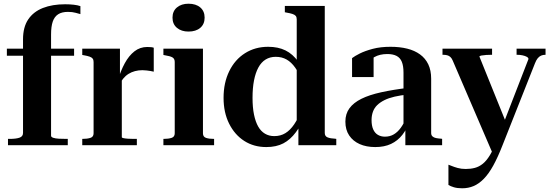

<svg xmlns="http://www.w3.org/2000/svg" viewBox="-20 -782 2970 1034"><path d="M17 -520H379V-482H17ZM413 -749V-706Q405 -708 387.5 -713Q370 -718 346 -718Q313 -718 293 -705Q273 -692 264 -665.5Q255 -639 255 -596V-51Q255 -44 266.5 -40Q278 -36 297 -35Q316 -34 338 -34H345V0H23V-34H32Q66 -34 85 -40.5Q104 -47 104 -66V-570Q104 -636 132 -677.5Q160 -719 211 -739Q262 -759 331 -759Q356 -759 377.5 -756.5Q399 -754 413 -749Z M808 -525V-396Q801 -398 791 -399.5Q781 -401 770 -402.5Q759 -404 747 -404Q726 -404 707 -399Q688 -394 672 -384Q656 -374 643 -358Q630 -342 620 -320L614 -348Q630 -401 652 -441.5Q674 -482 704 -505.5Q734 -529 773 -529Q785 -529 794 -528Q803 -527 808 -525ZM423 0V-34H424Q450 -34 467 -39.5Q484 -45 484 -64V-448Q484 -460 479 -466.5Q474 -473 462.5 -477Q451 -481 434 -484L423 -486V-520H626V-363L636 -369V-43Q636 -40 645 -38Q654 -36 669 -35Q684 -34 699 -34H717V0Z M995 -612Q957 -612 933 -632Q909 -652 909 -687Q909 -722 933 -742Q957 -762 995 -762Q1035 -762 1058.5 -742Q1082 -722 1082 -687Q1082 -652 1058.5 -632Q1035 -612 995 -612ZM1073 -520V-64Q1073 -45 1089.5 -39.5Q1106 -34 1131 -34H1133V0H860V-34H862Q887 -34 904 -39.5Q921 -45 921 -64V-448Q921 -466 908.5 -473Q896 -480 870 -484L860 -486V-520Z M1729 -66Q1729 -48 1744.5 -42Q1760 -36 1785 -35L1791 -34V0H1587V-121L1578 -110V-678Q1578 -690 1572.5 -696.5Q1567 -703 1554.5 -707Q1542 -711 1524 -714L1514 -716V-750H1729ZM1424 -530Q1478 -530 1517.5 -510.5Q1557 -491 1586.5 -449.5Q1616 -408 1639 -344L1607 -347Q1590 -389 1569.5 -418Q1549 -447 1523.5 -461.5Q1498 -476 1465 -476Q1434 -476 1410.5 -461.5Q1387 -447 1371.5 -418.5Q1356 -390 1348 -349Q1340 -308 1340 -255Q1340 -203 1348 -164.5Q1356 -126 1370.5 -100.5Q1385 -75 1407 -62Q1429 -49 1457 -49Q1491 -49 1517 -65Q1543 -81 1564 -112Q1585 -143 1604 -189L1631 -170Q1603 -110 1573.5 -70Q1544 -30 1506 -10Q1468 10 1414 10Q1347 10 1295.5 -23Q1244 -56 1214 -116Q1184 -176 1184 -255Q1184 -336 1214.5 -398.5Q1245 -461 1299.5 -495.5Q1354 -530 1424 -530Z M2179 -309 2178 -273Q2137 -269 2105 -261.5Q2073 -254 2050 -242.5Q2027 -231 2011.5 -216Q1996 -201 1988.5 -180.5Q1981 -160 1981 -135Q1981 -105 1990 -85Q1999 -65 2015.5 -55.5Q2032 -46 2053 -46Q2080 -46 2101 -58.5Q2122 -71 2138.5 -94Q2155 -117 2167 -146L2185 -130Q2172 -88 2147 -56Q2122 -24 2086 -7Q2050 10 2001 10Q1953 10 1917 -6Q1881 -22 1860.5 -52.5Q1840 -83 1840 -127Q1840 -169 1862 -199Q1884 -229 1926.5 -250Q1969 -271 2032.5 -285Q2096 -299 2179 -309ZM2163 0V-96L2153 -93V-391Q2153 -427 2144 -449Q2135 -471 2115.5 -481Q2096 -491 2066 -491Q2025 -491 1996 -474.5Q1967 -458 1951 -433Q1953 -447 1956 -457.5Q1959 -468 1964.5 -475Q1970 -482 1977 -486.5Q1984 -491 1992 -493V-367H1876V-469Q1890 -480 1918 -494Q1946 -508 1987.5 -519Q2029 -530 2083 -530Q2133 -530 2173 -520Q2213 -510 2242 -489Q2271 -468 2286.5 -435.5Q2302 -403 2302 -358V-66Q2302 -54 2309 -47.5Q2316 -41 2328 -38.5Q2340 -36 2357 -35L2361 -34V0Z M2715 -98 2673 -18 2636 51 2418 -456Q2413 -468 2405.5 -475Q2398 -482 2388 -484.5Q2378 -487 2365 -487H2363V-520H2630V-487H2628Q2614 -487 2598.5 -486Q2583 -485 2572.5 -483Q2562 -481 2562 -477ZM2686 1Q2661 65 2636.5 109.5Q2612 154 2585.5 181Q2559 208 2530.5 220Q2502 232 2469 232Q2443 232 2424.5 226.5Q2406 221 2395 214V105Q2399 106 2412 111.5Q2425 117 2444.5 122.5Q2464 128 2488 128Q2515 128 2537.5 122Q2560 116 2580 100Q2600 84 2618.5 53.5Q2637 23 2654 -25L2674 -72L2826 -464Q2826 -471 2817 -476Q2808 -481 2794 -484Q2780 -487 2764 -487H2762V-520H2918V-487Q2904 -487 2894 -482.5Q2884 -478 2876 -468.5Q2868 -459 2861 -441Z"/></svg>

Font: Roboto Serif 144pt SemiBold
Style: Regular
Weight: 600
Version: Version 1.008